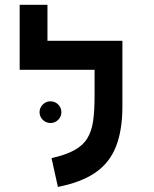

<svg xmlns="http://www.w3.org/2000/svg" viewBox="-20 -752 626 782"><path d="M478.5 -585.9V-318.4Q478.5 -222.2 452.6 -155.8Q426.8 -89.4 368.9 -49.3Q311 -9.3 215.8 9.3L189.9 -107.9Q248 -121.1 283 -140.4Q317.9 -159.7 335.7 -188.7Q353.5 -217.8 359.4 -260Q365.2 -302.2 365.2 -360.8V-467.8H60.1V-732.4H173.3V-585.9ZM185.5 -251Q167.5 -251 154.3 -263.9Q141.1 -276.9 141.1 -294.9Q141.1 -313.5 154.3 -326.4Q167.5 -339.4 185.5 -339.4Q204.1 -339.4 217 -326.4Q230 -313.5 230 -294.9Q230 -276.9 217 -263.9Q204.1 -251 185.5 -251Z"/></svg>

Font: CaskaydiaCove NF SemiBold
Style: Regular
Weight: 600
Designer: Aaron Bell
Foundry: Saja Typeworks
Version: Version 2111.001; VTT 6.35;Nerd Fonts 3.2.1